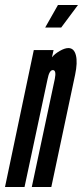

<svg xmlns="http://www.w3.org/2000/svg" viewBox="-34 -747 332 767"><path d="M-14 0H64L156 -431Q163 -467 177 -467Q192 -467 185 -432L93 0H171L266 -448Q276.5 -497.5 269.2 -526.2Q262 -555 239 -555Q224.5 -555 204.2 -543.2Q184 -531.5 173.5 -518L180 -547H101ZM146.5 -637H210.5L277.5 -727H197.5Z"/></svg>

Font: League Gothic Condensed Italic
Style: Regular
Weight: 400
Width: 3
Designer: The League of Moveable Type
Version: Version 1.600; ttfautohint (v1.8.3)